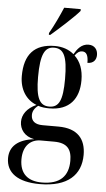

<svg xmlns="http://www.w3.org/2000/svg" viewBox="-65 -806 599 1085"><g transform="rotate(5 235.0 -263.5)"><path d="M181 -616V-606H189C238 -648 319 -721 348 -756V-766H254C235 -721 208 -663 181 -616ZM203 239C361 239 436 167 436 53C436 -36 390 -94 280 -94H190C148 -94 125 -112 125 -146C125 -166 134 -184 156 -201C176 -194 199 -192 220 -192C334 -192 387 -261 387 -365C387 -426 369 -471 336 -502C350 -521 361 -529 377 -529C401 -529 412 -510 412 -467C447 -467 462 -489 462 -516C462 -546 444 -570 410 -570C369 -570 346 -538 329 -509C301 -533 264 -546 221 -546C105 -546 49 -483 49 -361C49 -283 88 -227 146 -205C92 -181 67 -143 67 -103C67 -61 94 -21 150 -11C58 0 12 42 12 108C12 191 78 239 203 239ZM218 -202C164 -202 141 -244 141 -363C141 -493 165 -536 217 -536C271 -536 294 -496 294 -365C294 -243 273 -202 218 -202ZM214 229C137 229 88 192 88 108C88 29 133 -7 187 -7H263C338 -7 364 28 364 93C364 180 317 229 214 229Z"/></g></svg>

Font: Noto Serif Display Condensed Medium
Style: Regular
Weight: 500
Width: 3
Designer: Monotype Design Team
Foundry: Monotype Imaging Inc.
Version: Version 2.009